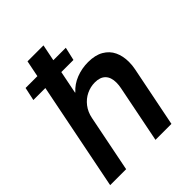

<svg xmlns="http://www.w3.org/2000/svg" viewBox="-211 -871 989 989"><g transform="rotate(-45 283.5 -376.0)"><path d="M128.4 -589.8H41L56.6 -662.1H142.6L160.6 -752H276.9L258.8 -662.1H349.6L333 -589.8H244.6L219.7 -464.8H221.7Q250 -496.6 291.3 -512.7Q332.5 -528.8 378.4 -528.8Q429.7 -528.8 463.4 -509.3Q497.1 -489.7 512.7 -456.3Q528.3 -422.9 528.3 -380.9Q528.3 -355.5 523.4 -331.5L457 0H340.8L403.3 -313.5Q407.2 -331.5 407.2 -351.1Q407.2 -389.2 387.5 -409.7Q367.7 -430.2 329.6 -430.2Q296.9 -430.2 267.6 -416Q238.3 -401.9 217.3 -374.8Q196.3 -347.7 189 -310.5L127 0H10.7Z"/></g></svg>

Font: Reddit Sans Chocolate SemiBold
Style: Italic
Weight: 600
Italic angle: -11.25°
Designer: Stephen Hutchings
Version: Version 1.013